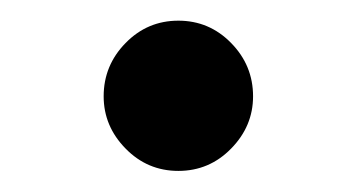

<svg xmlns="http://www.w3.org/2000/svg" viewBox="-20 -424 340 183"><path d="M150 -261.1Q120.5 -261.1 99.7 -282.4Q78.8 -303.7 78.8 -332.2Q78.8 -361.7 99.7 -383Q120.5 -404.3 150 -404.3Q179.5 -404.3 200.3 -383Q221.2 -361.7 221.2 -332.2Q221.2 -303.7 200.3 -282.4Q179.5 -261.1 150 -261.1Z"/></svg>

Font: Adobe Variable Font Prototype
Style: Regular
Weight: 389
Designer: Frank Grießhammer
Foundry: Adobe
Version: Version 1.004;hotconv 1.0.113;makeotfexe 2.5.65598